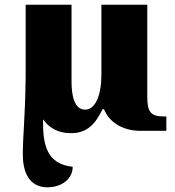

<svg xmlns="http://www.w3.org/2000/svg" viewBox="-20 -556 742 816"><path d="M181 240C244 240 289 203 289 153C180 141 161 62 163 -49C189 -12 227 10 281 10C351 10 385 -29 416 -92H422C442 -40 498 0 576 0H687V-61H677C619 -61 606 -82 606 -145V-536H411V-240C411 -150 385 -90 342 -90C296 -90 284 -149 284 -210V-536H89V-225C87 -58 77 20 77 100C77 204 125 240 181 240Z"/></svg>

Font: UArctic Serif Black
Style: Regular
Weight: 900
Designer: Customization by Puisto advertising & original work Monotype Design Team
Foundry: Monotype Imaging Inc.
Version: Version 2.004